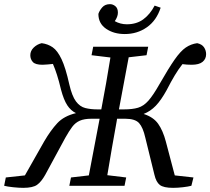

<svg xmlns="http://www.w3.org/2000/svg" viewBox="-35 -895 1013 925"><path d="M799 10Q753 10 735 -4Q717 -18 709 -53L665 -232Q654 -281 635 -302Q616 -323 568 -323H529L527 -310Q515 -246 504 -181Q493 -116 482 -51L573 -40L565 0H299L307 -40L393 -50L445 -323H406Q371 -323 349.5 -313.5Q328 -304 313 -284Q298 -264 280 -232L183 -53Q164 -19 143.5 -4.5Q123 10 77 10Q56 10 28 7Q0 4 -15 0L-7 -40L85 -50L178 -214Q209 -267 241 -301.5Q273 -336 331 -350Q306 -362 289 -388Q272 -414 259 -463Q249 -505 239.5 -534.5Q230 -564 220 -587Q208 -586 195 -584.5Q182 -583 170 -583Q135 -583 123 -596.5Q111 -610 111 -629Q111 -650 127.5 -666Q144 -682 166 -687Q196 -683 219 -667Q242 -651 261.5 -610Q281 -569 299 -488Q312 -432 331 -406.5Q350 -381 376 -374.5Q402 -368 434 -368H453Q465 -430 476 -493Q487 -556 497 -618L406 -629L414 -670H679L671 -629L585 -619L538 -368H562Q603 -368 630 -376Q657 -384 680 -410Q703 -436 733 -489Q777 -566 806 -607.5Q835 -649 860 -666Q885 -683 915 -687Q938 -682 948 -667Q958 -652 958 -634Q958 -611 941 -597Q924 -583 888 -583Q865 -583 844 -586Q825 -562 807 -532Q789 -502 768 -461Q741 -412 715.5 -385.5Q690 -359 657 -346Q704 -331 727 -298.5Q750 -266 764 -213L807 -50L897 -40L887 0Q872 4 846.5 7Q821 10 799 10ZM566 -731Q513 -731 476 -756.5Q439 -782 439 -828Q444 -844 457.5 -859.5Q471 -875 495 -875Q509 -875 521 -865Q533 -855 533 -834Q533 -824 529 -813.5Q525 -803 518 -793Q545 -778 576 -778Q623 -778 655.5 -802Q688 -826 710 -868L739 -858Q719 -796 672.5 -763.5Q626 -731 566 -731Z"/></svg>

Font: Source Serif Pro
Style: Italic
Weight: 400
Italic angle: -12°
Designer: Frank Grießhammer
Foundry: Adobe Systems Incorporated
Version: Version 3.001;hotconv 1.0.111;makeotfexe 2.5.65597